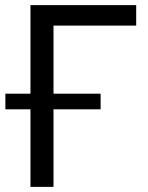

<svg xmlns="http://www.w3.org/2000/svg" viewBox="-20 -730 577 750"><path d="M99 0V-303H1V-364H99V-710H512V-630H189V-364H373V-303H189V0Z"/></svg>

Font: Raleway Medium
Style: Regular
Weight: 500
Designer: Matt McInerney, Pablo Impallari, Rodrigo Fuenzalida
Foundry: Matt McInerney, Pablo Impallari, Rodrigo Fuenzalida
Version: Version 4.026